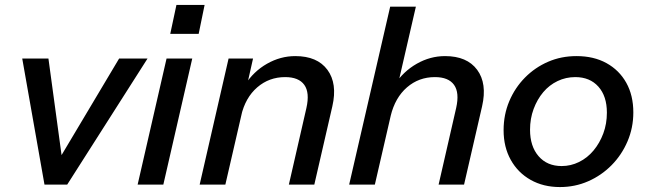

<svg xmlns="http://www.w3.org/2000/svg" viewBox="-20 -747 2616 777"><path d="M160 0 70 -510H176L239 -47H186L462 -510H577L252 0Z M537 0 654 -510H758L641 0ZM669 -610 694 -727H808L784 -610Z M788 0 905 -510H1004L977 -390H982L892 0ZM1149 0 1220 -310Q1234 -372 1211.5 -403.5Q1189 -435 1134 -435Q1069 -435 1021 -393.5Q973 -352 956 -279L971 -403Q1006 -458 1060.5 -489Q1115 -520 1175 -520Q1264 -520 1305 -464.5Q1346 -409 1325 -317L1252 0Z M1393 0 1559 -720H1663L1497 0ZM1755 0 1826 -310Q1840 -372 1817.5 -403.5Q1795 -435 1740 -435Q1675 -435 1627 -393.5Q1579 -352 1561 -278L1576 -403Q1612 -458 1666.5 -489Q1721 -520 1781 -520Q1870 -520 1911 -464.5Q1952 -409 1931 -317L1858 0Z M2246 10Q2179 10 2127.5 -19Q2076 -48 2047 -100Q2018 -152 2018 -220Q2018 -283 2041 -337.5Q2064 -392 2104.5 -433Q2145 -474 2198 -497Q2251 -520 2313 -520Q2383 -520 2434.5 -491.5Q2486 -463 2514.5 -412Q2543 -361 2543 -292Q2543 -230 2519.5 -175Q2496 -120 2455 -78.5Q2414 -37 2360.5 -13.5Q2307 10 2246 10ZM2253 -75Q2290 -75 2323.5 -91.5Q2357 -108 2382 -138Q2407 -168 2421.5 -207Q2436 -246 2436 -291Q2436 -358 2401.5 -396.5Q2367 -435 2308 -435Q2270 -435 2236.5 -419Q2203 -403 2178.5 -374Q2154 -345 2139.5 -306Q2125 -267 2125 -222Q2125 -155 2159.5 -115Q2194 -75 2253 -75Z"/></svg>

Font: Instrument Sans Medium
Style: Italic
Weight: 500
Italic angle: -13°
Designer: Rodrigo Fuenzalida
Foundry: fragTYPE
Version: Version 1.000;gftools[0.9.28]